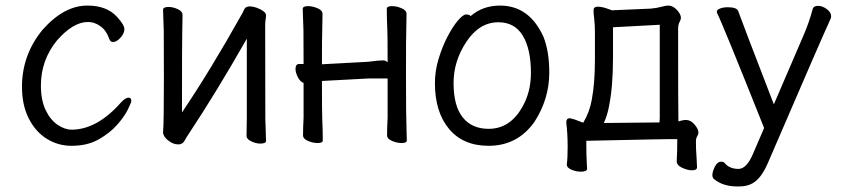

<svg xmlns="http://www.w3.org/2000/svg" viewBox="-20 -506 3040 690"><path d="M237 18Q189 18 148.5 -7Q108 -32 83.5 -80Q59 -128 59 -194Q59 -309 133 -399Q210 -486 294 -486Q363 -486 400 -446Q427 -417 427 -401Q427 -386 413 -370.5Q399 -355 386 -355Q377 -355 373 -365Q363 -394 346 -408Q322 -427 296 -427Q243 -427 185 -361Q127 -290 127 -199Q127 -146 144 -110.5Q161 -75 187 -57.5Q213 -40 237 -40Q329 -40 416 -139Q431 -155 442 -155Q452 -155 452 -143Q452 -138 439.5 -112.5Q427 -87 401 -57.5Q375 -28 334.5 -5Q294 18 237 18Z M621 13Q602 13 584 -1.5Q566 -16 566 -31Q569 -61 569 -225Q569 -374 568.5 -395Q568 -416 567 -438.5Q566 -461 566 -471Q566 -481 586 -481Q602 -481 619 -473Q636 -465 636 -453L635 -394Q634 -376 634 -102Q736 -253 849 -455Q851 -457 858 -473Q863 -483 878 -483Q888 -483 901.5 -478.5Q915 -474 925.5 -466.5Q936 -459 936 -452Q936 -442 934.5 -435.5Q933 -429 933 -415Q933 -100 933.5 -79.5Q934 -59 935 -35Q936 -11 936 1Q936 10 915 10Q900 10 883 2Q866 -6 866 -18Q866 -43 867 -81V-367Q759 -177 659 -26Q650 -13 643 0Q636 13 621 13Z M1121 8Q1105 8 1087 0.5Q1069 -7 1069 -20Q1069 -45 1071 -83V-208Q1059 -212 1050.5 -228.5Q1042 -245 1042 -258Q1042 -276 1055 -276H1071Q1071 -377 1070.5 -398Q1070 -419 1069 -441.5Q1068 -464 1068 -474Q1068 -484 1087 -484Q1103 -484 1121 -476.5Q1139 -469 1139 -456L1138 -397Q1137 -379 1137 -275L1303 -284Q1326 -287 1337 -288Q1348 -289 1357 -289Q1366 -289 1373 -282Q1373 -378 1372 -398Q1370 -442 1370 -474Q1370 -484 1389 -484Q1405 -484 1423 -476.5Q1441 -469 1441 -456L1440 -397Q1439 -379 1439 -238Q1439 -85 1441 -37L1442 -1Q1442 8 1423 8Q1407 8 1389 0.5Q1371 -7 1371 -20Q1371 -45 1373 -83V-224H1304L1137 -215Q1137 -102 1138 -81Q1140 -36 1140 -1Q1140 8 1121 8Z M1736 18Q1644 18 1593.5 -43Q1543 -104 1543 -207Q1543 -251 1556 -294Q1569 -337 1587.5 -373Q1606 -409 1625 -431.5Q1644 -454 1655 -454Q1668 -454 1671 -448Q1715 -486 1777 -486Q1882 -486 1933 -374Q1954 -321 1954 -245Q1954 -150 1900 -67Q1839 18 1736 18ZM1736 -43Q1822 -43 1867 -141Q1888 -187 1888 -245Q1888 -329 1859 -377.5Q1830 -426 1771 -426Q1703 -426 1656.5 -356.5Q1610 -287 1610 -208Q1610 -125 1643 -84Q1676 -43 1736 -43Z M2067 111Q2051 111 2034 104Q2017 97 2017 85Q2020 62 2020 22Q2020 -26 2015 -66Q2015 -81 2027 -81H2031L2032 -80Q2044 -78 2065 -69L2076 -65Q2099 -103 2107 -149Q2118 -209 2118 -291V-387Q2118 -417 2115.5 -438Q2113 -459 2113 -469Q2113 -482 2128 -482Q2138 -482 2149.5 -479Q2161 -476 2179 -469L2318 -475Q2341 -477 2356.5 -481.5Q2372 -486 2382 -486Q2398 -486 2412.5 -470.5Q2427 -455 2427 -442Q2427 -436 2422 -426.5Q2417 -417 2417 -402Q2417 -101 2418 -81Q2418 -75 2418 -70Q2422 -70 2426 -72Q2438 -75 2445 -75Q2462 -75 2476 -58.5Q2490 -42 2490 -30Q2490 -23 2485.5 -16Q2481 -9 2481 2Q2481 33 2483 56L2485 95Q2485 106 2467 106Q2451 106 2431.5 97Q2412 88 2412 74Q2414 36 2414 -6Q2395 -7 2087 0Q2087 57 2089 86L2090 100Q2090 111 2067 111ZM2150 -64 2350 -66Q2351 -73 2351 -81V-417L2183 -408V-301Q2183 -195 2169 -126Q2163 -92 2150 -64Z M2637 164Q2674 164 2697.5 143.5Q2721 123 2739 81Q2938 -381 2963 -434Q2967 -442 2967 -447Q2967 -462 2951 -473.5Q2935 -485 2920 -485Q2905 -485 2901 -475Q2888 -426 2869 -382L2761 -131Q2644 -434 2633 -466Q2628 -480 2595 -480Q2580 -480 2568 -475.5Q2556 -471 2556 -464L2557 -459Q2575 -425 2726 -46L2686 47Q2663 101 2634 101Q2604 101 2587 83Q2582 75 2572 75Q2558 75 2549 93Q2540 111 2540 124Q2540 130 2544 136Q2577 164 2628 164Z"/></svg>

Font: LXGW WenKai Mono TC
Style: Regular
Weight: 400
Designer: LXGW / Fontworks Inc.
Foundry: LXGW / Fontworks Inc.
Version: Version 1.330